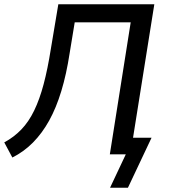

<svg xmlns="http://www.w3.org/2000/svg" viewBox="-31 -725 795 902"><path d="M486 157 560 0H485L583 -620H320L296 -474Q281 -376 257 -297Q233 -218 200 -158.5Q167 -99 124 -55.5Q81 -12 27 15L-11 -56Q35 -81 69.5 -117Q104 -153 129.5 -205.5Q155 -258 174 -329.5Q193 -401 208 -496L243 -705H694L594 -78H681L570 157Z"/></svg>

Font: Nunito Sans 7pt SemiCondensed Medium
Style: Italic
Weight: 500
Width: 4
Italic angle: -9°
Designer: Vernon Adams
Foundry: Vernon Adams
Version: Version 3.101;gftools[0.9.27]